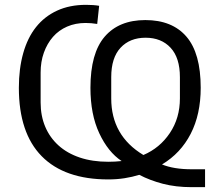

<svg xmlns="http://www.w3.org/2000/svg" viewBox="-20 -730 916 794"><path d="M828 44H773Q707 44 653.5 30Q600 16 556 -7Q527 2 495 7Q463 12 428 12Q247 12 152.5 -84Q58 -180 58 -367Q58 -446 76 -510Q94 -574 129 -618Q164 -662 216 -686Q268 -710 336 -710Q351 -710 365 -709Q379 -708 390 -706L382 -631Q370 -633 357.5 -634Q345 -635 334 -635Q292 -635 257.5 -620Q223 -605 199 -577.5Q175 -550 161.5 -512.5Q148 -475 148 -430V-306Q148 -251 167 -206Q186 -161 222 -128.5Q258 -96 310 -78.5Q362 -61 428 -61Q456 -61 483 -64Q427 -101 390.5 -179Q354 -257 354 -367Q354 -510 413 -578.5Q472 -647 581 -647Q692 -647 751 -578.5Q810 -510 810 -367Q810 -257 768.5 -176.5Q727 -96 650 -50Q698 -30 773 -30H828ZM440 -323Q440 -169 573 -89Q641 -118 682.5 -180Q724 -242 724 -323V-411Q724 -491 685.5 -532.5Q647 -574 582 -574Q517 -574 478.5 -532.5Q440 -491 440 -411Z"/></svg>

Font: IBM Plex Sans
Style: Regular
Weight: 400
Designer: Mike Abbink, Paul van der Laan, Pieter van Rosmalen
Foundry: Bold Monday
Version: Version 3.005